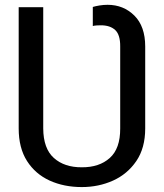

<svg xmlns="http://www.w3.org/2000/svg" viewBox="-20 -757 671 787"><path d="M315.4 9.8Q242.2 9.8 183.6 -16.8Q125 -43.5 90.8 -96.9Q56.6 -150.4 56.6 -230.5V-727.5H157.2V-230.5Q157.7 -147.9 200.9 -109.4Q244.1 -70.8 315.4 -71.3Q386.7 -70.8 429.9 -109.4Q473.1 -147.9 472.7 -230.5V-566.4Q473.1 -614.7 452.1 -634Q431.2 -653.3 393.6 -653.3Q387.2 -653.3 377.2 -652.8Q367.2 -652.3 360.4 -650.4V-728.5Q371.6 -731.9 387.9 -734.6Q404.3 -737.3 420.9 -737.3Q486.3 -737.3 530.8 -693.1Q575.2 -648.9 575.2 -566.4V-230.5Q575.2 -150.4 538.8 -96.9Q502.4 -43.5 443.4 -16.8Q384.3 9.8 315.4 9.8Z"/></svg>

Font: Inter
Style: Regular
Weight: 400
Designer: Rasmus Andersson
Foundry: rsms
Version: Version 4.000;git-8c9346024